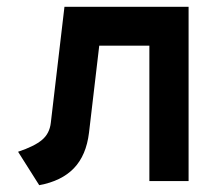

<svg xmlns="http://www.w3.org/2000/svg" viewBox="-20 -531 656 563"><path d="M95 12 33 -86Q81 -102 103.2 -120.8Q125.5 -139.5 129 -171L169 -511H533V0H418V-397H271L241 -142Q233 -75.5 196.8 -37.8Q160.5 0 95 12Z"/></svg>

Font: Overpass Mono Light
Style: Regular
Weight: 300
Monospace: yes
Designer: Delve Withrington, Dave Bailey
Foundry: Delve Fonts LLC
Version: Version 4.000